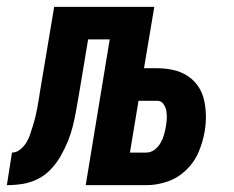

<svg xmlns="http://www.w3.org/2000/svg" viewBox="-63 -540 683 560"><path d="M-43 0 -28 -95Q-15 -95 -4 -104Q7 -113 14 -124.5Q21 -136 25 -148.5Q29 -161 33 -173.5Q37 -186 40 -198.5Q43 -211 45.5 -224Q48 -237 50 -249.5Q52 -262 54 -275L95 -520H387L357 -341H396Q419 -341 442 -336Q465 -331 483.5 -319Q502 -307 514.5 -289Q527 -271 532 -249Q537 -227 537.5 -204Q538 -181 534 -157Q529 -127 516.5 -97Q504 -67 480 -44Q456 -21 425.5 -10.5Q395 0 365 0H187L257 -425H194L167 -263Q163 -240 159 -217.5Q155 -195 149.5 -172.5Q144 -150 135 -128Q126 -106 114 -85Q102 -64 85 -46Q68 -28 46.5 -17.5Q25 -7 2.5 -3.5Q-20 0 -43 0ZM364 -95Q377 -95 388 -103.5Q399 -112 405.5 -123.5Q412 -135 415.5 -147.5Q419 -160 421 -172Q423 -184 423.5 -195Q424 -206 422 -217Q420 -228 413.5 -237Q407 -246 396 -246H341L316 -95Z"/></svg>

Font: Iosevka XBd Ex Obl
Style: Regular
Weight: 800
Width: 7
Italic angle: -9°
Monospace: yes
Designer: Belleve Invis
Foundry: Belleve Invis
Version: Version 32.5.0; ttfautohint (v1.8.4)